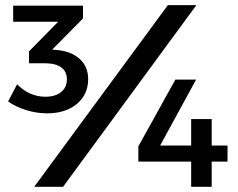

<svg xmlns="http://www.w3.org/2000/svg" viewBox="-20 -720 918 740"><path d="M11.2 -329.1 45.9 -395Q93.8 -347.2 154.8 -347.2Q193.4 -347.2 215.6 -365.2Q237.8 -383.3 237.8 -414.1Q237.8 -444.3 216.1 -460.2Q194.3 -476.1 153.8 -476.1H91.8V-522L204.1 -636.2H30.8V-698.2H299.8V-648.9L181.2 -528.8L203.1 -526.9Q255.9 -521.5 287.8 -492.2Q319.8 -462.9 319.8 -415Q319.8 -356.4 276.6 -319.8Q233.4 -283.2 161.1 -283.2Q120.6 -283.2 80.1 -295.9Q39.6 -308.6 11.2 -329.1ZM111.8 0 627 -700.2H736.8L223.1 0ZM513.2 -97.2V-155.8L655.8 -413.1H735.8L597.2 -159.2H716.8V-261.2H795.9V-159.2H856.9V-97.2H795.9V0H716.8V-97.2Z"/></svg>

Font: Trueno
Style: Rg
Weight: 400
Designer: Julieta Ulanovsky
Foundry: Julieta Ulanovsky
Version: Version 3.001b